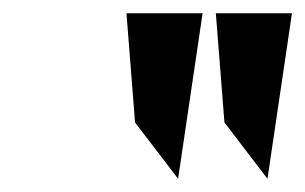

<svg xmlns="http://www.w3.org/2000/svg" viewBox="-20 -797 461 290"><path d="M171 -777 184 -612 249 -527 286 -777ZM306 -777 319 -612 384 -527 421 -777Z"/></svg>

Font: Charger EcoBlack
Style: Obl
Weight: 1000
Designer: Jasper
Foundry: Cannot Into Space Fonts
Version: Version 1.1